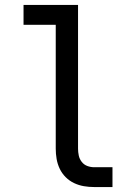

<svg xmlns="http://www.w3.org/2000/svg" viewBox="-20 -755 540 775"><path d="M360 0Q339 0 318.5 -3.5Q298 -7 279 -16Q260 -25 245 -40Q230 -55 221 -74Q212 -93 208.5 -113.5Q205 -134 205 -155V-655H75V-735H295V-155Q295 -141 298 -127Q301 -113 310 -101.5Q319 -90 332.5 -85Q346 -80 360 -80H434V0Z"/></svg>

Font: Iosevka Slab Medium
Style: Regular
Weight: 500
Monospace: yes
Designer: Belleve Invis
Foundry: Belleve Invis
Version: Version 11.1.1; ttfautohint (v1.8.3)